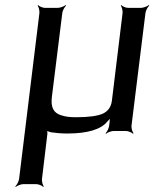

<svg xmlns="http://www.w3.org/2000/svg" viewBox="-20 -515 613 755"><path d="M497 -20 552 -464C553 -473 561 -488 567 -493L565 -495C559 -490 543 -484 534 -484H484C475 -484 461 -490 457 -495L455 -493C459 -488 463 -473 462 -464L420 -119C417 -94 404 -77 384 -68C364 -59 329 -54 279 -54C256 -54 238 -56 223 -61C190 -70 179 -93 184 -134L225 -464C226 -473 234 -488 240 -493L238 -495C232 -490 216 -484 207 -484H157C148 -484 134 -490 130 -495L128 -493C132 -488 136 -473 135 -464L55 189C54 198 46 213 40 218L42 220C48 215 63 209 72 209H122C131 209 146 215 150 220L152 218C148 213 144 198 145 189L166 14C167 8 166 -2 164 -6L160 -3C163 0 174 3 179 5C199 8 221 10 245 10C324 10 377 -6 402 -37C406 -42 415 -50 417 -55L413 -56C411 -51 412 -42 411 -35L409 -20C408 -11 401 4 395 9L397 11C402 6 418 0 427 0H475C484 0 498 6 503 11L505 9C501 4 496 -11 497 -20Z"/></svg>

Font: Gamestation Storm Oblique 
Style: Italic
Weight: 400
Designer: Jonas Hecksher
Foundry: Jonas Hecksher, Playtypeª, e-types AS
Version: Version 1.003